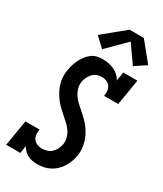

<svg xmlns="http://www.w3.org/2000/svg" viewBox="-240 -1068 992 1165"><g transform="rotate(30 256.0 -485.5)"><path d="M229 8Q211 8 193.5 5Q176 2 161 -6Q146 -14 134 -26Q122 -38 114 -53L106 0H7L37 -181H136Q133 -163 134.5 -145.5Q136 -128 145.5 -114.5Q155 -101 171.5 -94.5Q188 -88 205 -88Q223 -88 240.5 -93.5Q258 -99 271.5 -111.5Q285 -124 293.5 -141Q302 -158 305 -175Q309 -200 302 -223.5Q295 -247 281.5 -266Q268 -285 250.5 -300.5Q233 -316 215.5 -331.5Q198 -347 181.5 -363Q165 -379 151 -398Q137 -417 126 -437.5Q115 -458 108 -481.5Q101 -505 99.5 -529.5Q98 -554 103 -579Q106 -599 112 -618Q118 -637 127 -655.5Q136 -674 149 -691Q162 -708 179 -721Q196 -734 216 -738.5Q236 -743 255 -743Q277 -743 297.5 -739Q318 -735 336 -726.5Q354 -718 369 -704.5Q384 -691 393 -673L403 -735H502L472 -554H373Q376 -572 374.5 -589.5Q373 -607 363.5 -620.5Q354 -634 338 -640.5Q322 -647 305 -647Q288 -647 271.5 -641Q255 -635 242.5 -622Q230 -609 222.5 -593Q215 -577 212 -560Q208 -535 215 -512Q222 -489 235 -470Q248 -451 265.5 -435.5Q283 -420 300.5 -404.5Q318 -389 334.5 -373Q351 -357 365 -338.5Q379 -320 390 -299.5Q401 -279 408 -255.5Q415 -232 417 -208Q419 -184 415 -159Q411 -137 403 -115.5Q395 -94 383 -74.5Q371 -55 353.5 -38.5Q336 -22 315.5 -11.5Q295 -1 273 3.5Q251 8 229 8ZM221 -793 155 -855 306 -979H406L512 -849L434 -798L348 -920Z"/></g></svg>

Font: Iosevka Gothic
Style: Bold Italic
Weight: 700
Italic angle: -9°
Monospace: yes
Designer: Belleve Invis
Foundry: Belleve Invis
Version: Version 15.5.1; ttfautohint (v1.8.4)